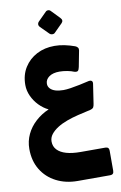

<svg xmlns="http://www.w3.org/2000/svg" viewBox="-124 -892 843 1342"><g transform="rotate(-10 297.5 -220.5)"><path d="M315 385Q230 385 163 350.5Q96 316 58 253.5Q20 191 20 106Q20 51 43 2.5Q66 -46 107.5 -83.5Q149 -121 201 -143Q165 -160 135 -191Q105 -222 87.5 -260.5Q70 -299 70 -339Q70 -410 103 -462.5Q136 -515 191.5 -544Q247 -573 318 -573Q353 -573 389 -565.5Q425 -558 461 -545Q473 -540 478.5 -532Q484 -524 482 -512L460 -398Q456 -378 448.5 -372Q441 -366 423 -371Q405 -379 376 -384.5Q347 -390 321 -390Q274 -390 247 -370.5Q220 -351 220 -321Q220 -302 233 -287.5Q246 -273 270 -265.5Q294 -258 327 -258Q347 -258 377.5 -262.5Q408 -267 443.5 -274.5Q479 -282 513 -290Q525 -292 532.5 -286Q540 -280 538 -266L517 -127Q515 -112 510 -103Q505 -94 487 -89L396 -68Q355 -58 316.5 -44Q278 -30 248 -11Q218 8 200 31Q182 54 182 82Q182 117 204.5 141Q227 165 268.5 177Q310 189 370 189H545Q571 189 571 215V358Q571 385 545 385ZM336 -662Q329 -655 317.5 -655.5Q306 -656 299 -663L240 -722Q232 -730 232 -740.5Q232 -751 240 -759L299 -818Q306 -826 317 -826Q328 -826 335 -818L392 -759Q412 -739 395 -721Z"/></g></svg>

Font: Rubik ExtraBold
Style: Italic
Weight: 800
Italic angle: -12°
Designer: Hubert and Fischer
Foundry: Hubert and Fischer
Version: Version 2.300;gftools[0.9.30]